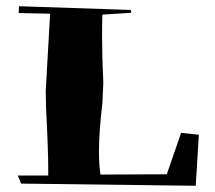

<svg xmlns="http://www.w3.org/2000/svg" viewBox="-20 -667 691 617"><path d="M609 -70 48 -77 37 -103H135V-120Q135 -190 128 -318L127 -375L141 -623L40 -625L41 -647L400 -635L402 -626L309 -620Q308 -589 308 -552Q308 -487 312 -400L309 -335Q298 -244 298 -180Q298 -137 303 -106L516 -107L562 -240L619 -234Z"/></svg>

Font: Xiangcui Kesong Xiangcui Kesong
Style: Regular
Weight: 400
Version: Version 1.501;March 28, 2024;FontCreator 14.0.0.2814 64-bit